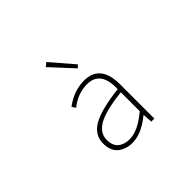

<svg xmlns="http://www.w3.org/2000/svg" viewBox="-176 -1080 1353 1353"><g transform="rotate(-45 500.0 -403.5)"><path d="M450.2 12.7Q383.8 12.7 341.3 -22.9Q298.8 -58.6 298.8 -129.9Q298.8 -216.8 380.4 -262.7Q461.9 -308.6 642.6 -329.1Q648.4 -506.8 514.6 -506.8Q421.9 -506.8 342.8 -443.4L324.2 -471.7Q417 -540 516.6 -540Q678.7 -540 678.7 -340.8V0H648.4L643.6 -70.3H640.6Q539.1 12.7 450.2 12.7ZM453.1 -19.5Q536.1 -19.5 642.6 -109.4V-297.9Q475.6 -279.3 405.3 -239.3Q335 -199.2 335 -130.9Q335 -73.2 367.7 -46.4Q400.4 -19.5 453.1 -19.5ZM547.9 -630.9 394.5 -796.9 421.9 -820.3 567.4 -651.4Z"/></g></svg>

Font: GenEi Gothic M ExtraLight
Style: Regular
Weight: 200
Designer: o_tamon (Modified); [Source Han Sans]
Ryoko NISHIZUKA  (kana & ideographs); Paul D. Hunt (Latin, Greek & Cyrillic); Wenl
Version: Version 1.1a;Original Version 1.004